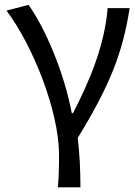

<svg xmlns="http://www.w3.org/2000/svg" viewBox="-20 -577 580 796"><path d="M220 199.6H313.5C313.5 136.8 310.5 59.7 302.1 -5C436.3 -223.4 488.8 -359.5 517.5 -543.4H426.3C414 -391.3 353.2 -244.2 282.6 -107.7H277.6C246 -277.4 166.4 -462 98.3 -556.8L6.8 -533C116.1 -388.9 224.7 -115.7 224.7 64.7C224.7 124.6 223.9 150.1 220 199.6Z"/></svg>

Font: Source Han Sans JP VF
Style: Regular
Weight: 250
Designer: Ryoko NISHIZUKA 西塚涼子 (kana, bopomofo & ideographs); Paul D. Hunt (Latin, Greek & Cyrillic); Sandoll Communications 산돌커뮤니
Foundry: Adobe
Version: Version 2.004;hotconv 1.0.118;makeotfexe 2.5.65603